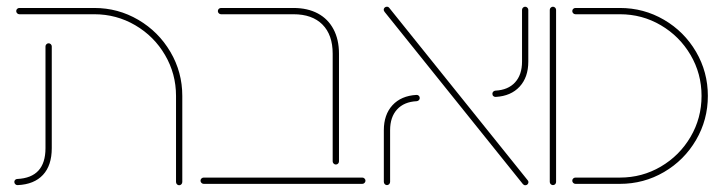

<svg xmlns="http://www.w3.org/2000/svg" viewBox="-20 -542 2130 566"><path d="M22.2 -5.6Q22.2 -9.3 24.8 -11.9Q27.4 -14.4 31.1 -14.4Q114.1 -18.5 114.1 -105.2V-405.2Q114.1 -408.9 116.9 -411.7Q119.6 -414.4 123.3 -414.4Q127 -414.4 129.8 -411.7Q132.6 -408.9 132.6 -405.2V-105.2Q132.6 -54.4 106.7 -26.5Q80.7 1.5 32.2 3.7Q28.5 4.1 25.4 1.3Q22.2 -1.5 22.2 -5.6ZM508.1 4.1Q504.4 4.1 501.7 1.3Q498.9 -1.5 498.9 -5.6V-259.3Q498.9 -324.4 466.5 -379.8Q434.1 -435.2 378.7 -467.6Q323.3 -500 258.1 -500H37Q33.3 -500 30.6 -502.8Q27.8 -505.6 27.8 -509.3Q27.8 -513.3 30.6 -515.9Q33.3 -518.5 37 -518.5H258.1Q328.1 -518.5 387.8 -483.5Q447.4 -448.5 482.4 -388.9Q517.4 -329.3 517.4 -259.3V-5.6Q517.4 -1.5 514.6 1.3Q511.9 4.1 508.1 4.1Z M960.7 -66.3V-383.7Q960.7 -439.3 930.6 -469.6Q900.4 -500 845.2 -500H631.5Q627.8 -500 625 -502.8Q622.2 -505.6 622.2 -509.3Q622.2 -513.3 625 -515.9Q627.8 -518.5 631.5 -518.5H845.2Q886.7 -518.5 916.9 -502.4Q947 -486.3 963.1 -455.9Q979.3 -425.6 979.3 -383.7V-66.3Q979.3 -62.6 976.7 -59.8Q974.1 -57 970 -57Q966.3 -57 963.5 -59.8Q960.7 -62.6 960.7 -66.3ZM571.1 -9.3Q571.1 -13.3 573.9 -15.9Q576.7 -18.5 580.4 -18.5H1048.1Q1051.9 -18.5 1054.6 -15.7Q1057.4 -13 1057.4 -9.3Q1057.4 -5.6 1054.6 -2.8Q1051.9 0 1048.1 0H580.4Q576.7 0 573.9 -2.8Q571.1 -5.6 571.1 -9.3Z M1521.5 0.7 1113.7 -507Q1111.1 -511.1 1111.1 -513Q1111.1 -517 1113.9 -519.6Q1116.7 -522.2 1120.4 -522.2Q1124.8 -522.2 1127.4 -518.9L1535.2 -11.1Q1537.8 -8.5 1537.8 -5.2Q1537.8 -1.5 1535.2 1.3Q1532.6 4.1 1528.5 4.1Q1524.4 4.1 1521.5 0.7ZM1111.5 -5.9V-158.1Q1111.5 -204.1 1137 -231.9Q1162.6 -259.6 1207.4 -262.2Q1211.1 -262.6 1214.3 -260Q1217.4 -257.4 1217.4 -253Q1217.4 -249.3 1214.8 -246.7Q1212.2 -244.1 1208.5 -243.7Q1171.1 -241.9 1150.6 -219.4Q1130 -197 1130 -158.1V-5.9Q1130 -1.9 1127.2 0.9Q1124.4 3.7 1120.7 3.7Q1117 3.7 1114.3 0.9Q1111.5 -1.9 1111.5 -5.9ZM1431.5 -265.6Q1431.5 -269.3 1434.1 -271.9Q1436.7 -274.4 1440.4 -274.8Q1477.8 -276.7 1498.3 -299.1Q1518.9 -321.5 1518.9 -360.4V-513Q1518.9 -516.7 1521.7 -519.4Q1524.4 -522.2 1528.1 -522.2Q1531.9 -522.2 1534.6 -519.4Q1537.4 -516.7 1537.4 -513V-360.4Q1537.4 -314.4 1511.9 -286.7Q1486.3 -258.9 1441.5 -256.3Q1437.8 -255.9 1434.6 -258.5Q1431.5 -261.1 1431.5 -265.6Z M1600.7 -5.6V-513Q1600.7 -516.7 1603.5 -519.4Q1606.3 -522.2 1610 -522.2Q1613.7 -522.2 1616.5 -519.4Q1619.3 -516.7 1619.3 -513V-5.6Q1619.3 -1.9 1616.7 0.9Q1614.1 3.7 1610 3.7Q1606.3 3.7 1603.5 0.9Q1600.7 -1.9 1600.7 -5.6Z M1667 -9.3Q1667 -13.3 1669.8 -15.9Q1672.6 -18.5 1676.3 -18.5H1807.4Q1873 -18.5 1928.1 -50.9Q1983.3 -83.3 2015.7 -138.5Q2048.1 -193.7 2048.1 -259.3Q2048.1 -324.8 2015.7 -380Q1983.3 -435.2 1928.1 -467.6Q1873 -500 1807.4 -500H1676.3Q1672.6 -500 1669.8 -502.8Q1667 -505.6 1667 -509.3Q1667 -513.3 1669.8 -515.9Q1672.6 -518.5 1676.3 -518.5H1807.4Q1877.8 -518.5 1937.4 -483.7Q1997 -448.9 2031.9 -389.3Q2066.7 -329.6 2066.7 -259.3Q2066.7 -188.9 2031.9 -129.3Q1997 -69.6 1937.4 -34.8Q1877.8 0 1807.4 0H1676.3Q1672.6 0 1669.8 -2.8Q1667 -5.6 1667 -9.3Z"/></svg>

Font: 26F Galaxy Hebrew Hairline
Style: Regular
Weight: 50
Designer: C₂₉H₂₅N₃O₅
Version: Version 1.000